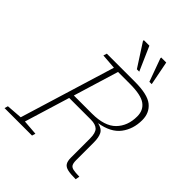

<svg xmlns="http://www.w3.org/2000/svg" viewBox="-282 -1080 1225 1225"><g transform="rotate(45 331.0 -467.5)"><path d="M125 -31.5 227.5 -23.5 220.5 0H-27.5L-20.5 -23.5L87 -31.5L284 -675.5L181 -683.5L188.5 -707H441.5Q556.5 -707 602.5 -669.8Q648.5 -632.5 648.5 -567Q648.5 -486 604.5 -428Q560.5 -370 462.5 -354Q503.5 -345 517 -319Q530.5 -293 530.5 -247V-88.5Q530.5 -62.5 537.2 -49.8Q544 -37 563 -32.8Q582 -28.5 619.5 -28L614.5 0Q567.5 0 541.8 -6Q516 -12 505.8 -28.5Q495.5 -45 495.5 -76V-249Q495.5 -299.5 475.8 -318.5Q456 -337.5 413.5 -337.5H218.5ZM391 -369.5Q505 -369.5 557 -422.2Q609 -475 609 -561Q609 -617 568.8 -646Q528.5 -675 429 -675H321.5L228.5 -369.5ZM416 -772H394.5L294.5 -927V-935H344.5ZM528.5 -772H507.5L451 -927V-935H496.5Z"/></g></svg>

Font: Newsreader Caption ExtraLight
Style: Italic
Weight: 275
Italic angle: -17°
Designer: Hugues Gentile
Foundry: Production Type
Version: Version 1.001